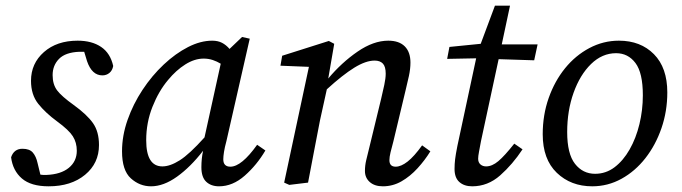

<svg xmlns="http://www.w3.org/2000/svg" viewBox="-20 -642 2398 675"><path d="M151 13Q89 13 57 -14.5Q25 -42 19 -89Q29 -119 59 -119Q84 -119 95.5 -105.5Q107 -92 112 -69L122 -28Q127 -27 132 -27Q137 -27 143 -27Q194 -29 222 -52Q250 -75 250 -112Q250 -141 236 -163Q222 -185 181 -215Q140 -245 114.5 -277Q89 -309 89 -358Q89 -419 134.5 -459Q180 -499 253 -499Q303 -499 335.5 -477Q368 -455 378 -410Q375 -394 364.5 -385.5Q354 -377 340 -377Q303 -377 286 -427L276 -460Q272 -460 268 -460Q264 -460 259 -460Q210 -458 187.5 -435Q165 -412 165 -378Q165 -345 181 -324Q197 -303 239 -273Q286 -239 307 -209Q328 -179 328 -132Q328 -68 279 -27.5Q230 13 151 13Z M494 -149Q494 -57 551 -57Q578 -57 612 -78.5Q646 -100 699 -159L756 -418Q743 -426 728 -431Q713 -436 696 -436Q664 -436 631.5 -415.5Q599 -395 571 -361Q538 -322 516 -266.5Q494 -211 494 -149ZM750 13Q722 13 705 -3Q688 -19 688 -54Q688 -85 694 -112Q650 -55 602.5 -21Q555 13 511 13Q471 13 440 -15Q409 -43 409 -110Q409 -165 428.5 -220.5Q448 -276 481 -326Q514 -376 555.5 -415Q597 -454 641 -476.5Q685 -499 726 -499Q746 -499 760.5 -491.5Q775 -484 787 -470L831 -512L858 -506L776 -146Q770 -124 767.5 -108Q765 -92 765 -82Q765 -56 790 -56Q829 -56 884 -133L913 -113Q883 -62 840.5 -24.5Q798 13 750 13Z M1326 13Q1297 13 1280 -2Q1263 -17 1263 -41Q1263 -60 1267.5 -79Q1272 -98 1279 -126L1320 -295Q1326 -320 1331 -343.5Q1336 -367 1336 -383Q1336 -408 1326 -418.5Q1316 -429 1297 -429Q1266 -429 1225.5 -404Q1185 -379 1129 -328L1105 -219Q1094 -164 1084 -110Q1074 -56 1063 0L997 8L979 0L1066 -407L966 -411L972 -446L1136 -498L1155 -488L1134 -366Q1181 -422 1237 -460.5Q1293 -499 1345 -499Q1383 -499 1403 -479Q1423 -459 1423 -422Q1423 -400 1417.5 -374.5Q1412 -349 1406 -325L1363 -145Q1357 -123 1353 -106.5Q1349 -90 1349 -79Q1349 -56 1371 -56Q1390 -56 1413 -74Q1436 -92 1464 -131L1493 -110Q1474 -79 1448 -50.5Q1422 -22 1391.5 -4.5Q1361 13 1326 13Z M1640 13Q1612 13 1595 -2Q1578 -17 1578 -48Q1578 -65 1580 -82Q1582 -99 1588 -129L1654 -437L1552 -435L1560 -477L1670 -488L1720 -622H1773L1744 -486H1870L1858 -430L1733 -434L1671 -146Q1667 -124 1664 -108.5Q1661 -93 1661 -84Q1661 -71 1669 -64Q1677 -57 1689 -57Q1710 -57 1732 -75.5Q1754 -94 1788 -137L1817 -117Q1782 -64 1738.5 -25.5Q1695 13 1640 13Z M2062 13Q1987 13 1937.5 -34.5Q1888 -82 1888 -170Q1888 -238 1909 -297.5Q1930 -357 1966.5 -402Q2003 -447 2052 -473Q2101 -499 2156 -499Q2232 -499 2279 -451.5Q2326 -404 2326 -317Q2326 -251 2305.5 -191.5Q2285 -132 2249 -86Q2213 -40 2165 -13.5Q2117 13 2062 13ZM2072 -31Q2110 -31 2140.5 -54Q2171 -77 2193.5 -116.5Q2216 -156 2228 -205.5Q2240 -255 2240 -307Q2240 -386 2214 -420.5Q2188 -455 2146 -455Q2097 -455 2058 -417Q2019 -379 1996.5 -316Q1974 -253 1974 -178Q1974 -101 2001.5 -66Q2029 -31 2072 -31Z"/></svg>

Font: Source Serif 4 SmText
Style: Italic
Weight: 400
Italic angle: -12°
Designer: Frank Grießhammer
Foundry: Adobe
Version: Version 4.005;hotconv 1.1.0;makeotfexe 2.6.0